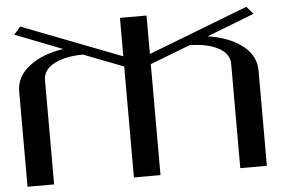

<svg xmlns="http://www.w3.org/2000/svg" viewBox="-52 -825 1354 899"><g transform="rotate(-5 625.0 -375.0)"><path d="M667 -750V-569.3L1135.7 -750L1167 -714.8L943.4 -627.9Q1043.9 -613.3 1105.5 -565.4Q1167 -517.6 1167 -448.2V0H1042V-489.3Q1042 -539.1 988.8 -566.4Q935.5 -593.8 854.5 -593.8L667 -521.5V0H542V-521.5L354.5 -593.8Q272.5 -593.8 219.7 -566.4Q167 -539.1 167 -489.3V0H42V-448.2Q42 -516.6 103.5 -564.9Q165 -613.3 264.6 -627.9L42 -714.8L73.2 -750L542 -569.3V-750Z"/></g></svg>

Font: okolaks
Style: Bold
Weight: 600
Width: 8
Version: Version 000.6.0